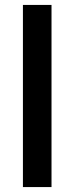

<svg xmlns="http://www.w3.org/2000/svg" viewBox="-20 -759 301 779"><path d="M73 -739H189V0H73Z"/></svg>

Font: Involve SemiBold
Style: Regular
Weight: 600
Designer: Stefan Peev
Foundry: Context Ltd.
Version: Version 1.001